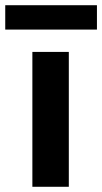

<svg xmlns="http://www.w3.org/2000/svg" viewBox="-21 -716 392 736"><path d="M242.8 -517V0H103.1V-517ZM350.6 -696V-602.6H-0.9V-696Z"/></svg>

Font: Public Sans Thin
Style: Regular
Weight: 100
Designer: The Public Sans project authors (U.S. Web Design System). Libre Franklin designed by Pablo Impallari and Rodrigo Fuenzal
Version: Version 1.008